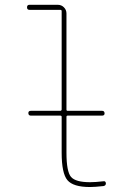

<svg xmlns="http://www.w3.org/2000/svg" viewBox="-20 -750 540 780"><path d="M99.6 -710Q89.8 -710 89.8 -720.2Q89.8 -730.5 99.6 -730.5H214.8Q229.5 -730.5 239.7 -720.2Q250 -710 250 -695.3V-304.7Q250 -299.8 254.9 -299.8H394.5Q404.3 -299.8 404.8 -290Q405.3 -280.3 394.5 -280.3H254.9Q250 -280.3 250 -275.4V-129.9Q250 -52.7 268.6 -31.2Q287.1 -9.8 345.7 -9.8Q367.2 -9.8 401.4 -13.7Q405.3 -14.6 407.7 -11.7Q410.2 -8.8 410.2 -4.9Q410.2 3.9 400.4 5.9Q364.3 9.8 345.7 9.8Q277.3 9.8 253.9 -18.1Q230.5 -45.9 230.5 -129.9V-275.4Q230.5 -280.3 224.6 -280.3H105.5Q95.7 -280.3 95.2 -290Q94.7 -299.8 105.5 -299.8H224.6Q229.5 -299.8 230.5 -304.7V-705.1Q230.5 -710 224.6 -710Z"/></svg>

Font: Rounded Mgen+ 1m thin
Style: Regular
Weight: 100
Designer: [Source Han Sans]
Ryoko NISHIZUKA  (kana & ideographs); Paul D. Hunt (Latin, Greek & Cyrillic); Wenlong ZHANG  (bopomofo
Version: Version 1.059.20150602